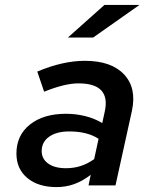

<svg xmlns="http://www.w3.org/2000/svg" viewBox="-20 -756 640 783"><path d="M211 7Q136 7 91.5 -30Q47 -67 47 -130Q47 -204 102 -248Q157 -292 249 -292Q289 -292 327.5 -282.5Q366 -273 397 -254L407 -300Q433 -416 300 -416Q244 -416 160 -382L132 -464Q236 -508 326 -508Q434 -508 486 -452.5Q538 -397 518 -304L451 0H341L350 -43Q314 -16 280.5 -4.5Q247 7 211 7ZM150 -140Q150 -108 176.5 -89Q203 -70 249 -70Q281 -70 309 -79Q337 -88 364 -107L382 -190Q336 -220 262 -220Q211 -220 180.5 -198.5Q150 -177 150 -140ZM257 -603 406 -736H549L360 -603Z"/></svg>

Font: Red Hat Mono Medium
Style: Italic
Weight: 500
Italic angle: -12°
Monospace: yes
Designer: Pentagram, MCKL
Foundry: Pentagram, MCKL
Version: Version 1.023; ttfautohint (v1.8.3)